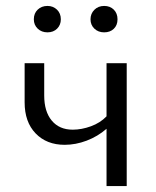

<svg xmlns="http://www.w3.org/2000/svg" viewBox="-20 -627 525 647"><path d="M407 -414V0H339V-193Q309 -167 272 -153Q235 -139 198 -139Q137 -139 100 -177.5Q63 -216 63 -282V-414H129V-305Q129 -251 154.5 -220.5Q180 -190 225 -190Q255 -190 286.5 -201.5Q318 -213 339 -235V-414ZM94 -562Q94 -582 107 -594.5Q120 -607 140 -607Q159 -607 172 -594.5Q185 -582 185 -562Q185 -543 172.5 -530.5Q160 -518 140 -518Q120 -518 107 -530.5Q94 -543 94 -562ZM285 -562Q285 -581 298 -594Q311 -607 331 -607Q351 -607 363.5 -594.5Q376 -582 376 -562Q376 -542 363.5 -530Q351 -518 331 -518Q311 -518 298 -530.5Q285 -543 285 -562Z"/></svg>

Font: Ysabeau
Style: Regular
Weight: 400
Designer: Christian Thalmann (Catharsis Fonts)
Version: Version 0.003